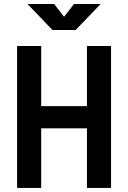

<svg xmlns="http://www.w3.org/2000/svg" viewBox="-20 -918 626 938"><path d="M404.8 0V-291H181.2V0H63.5V-693.4H181.2V-399.4H404.8V-693.4H522.5V0ZM236.3 -771.5 114.3 -898.4H244.6L293 -835.9L341.3 -898.4H471.7L349.6 -771.5Z"/></svg>

Font: Cascadia Code SemiBold
Style: Regular
Weight: 600
Monospace: yes
Designer: Aaron Bell
Foundry: Saja Typeworks
Version: Version 2404.023; ttfautohint (v1.8.4)